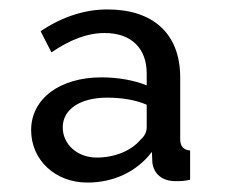

<svg xmlns="http://www.w3.org/2000/svg" viewBox="-20 -731 478 407"><path d="M165 -344C220 -344 269 -366 302 -409L303 -386C306 -363 323 -347 352 -347C363 -347 370 -347 383 -350V-412C369 -413 362 -421 362 -436V-567C362 -660 304 -711 208 -711C160 -711 113 -696 66 -665L89 -620C129 -647 165 -661 202 -661C259 -661 291 -628 291 -575V-550C264 -561 230 -567 195 -567C107 -567 46 -522 46 -455C46 -392 97 -344 165 -344ZM185 -397C144 -397 113 -425 113 -461C113 -500 151 -524 207 -524C235 -524 266 -520 291 -509V-461C291 -452 287 -443 278 -435C259 -412 224 -397 185 -397Z"/></svg>

Font: Raleway Med
Style: Regular
Weight: 500
Designer: Matt McInerney, Pablo Impallari, Rodrigo Fuenzalida
Foundry: Matt McInerney, Pablo Impallari, Rodrigo Fuenzalida
Version: Version 3.00 July 28, 2015